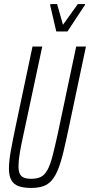

<svg xmlns="http://www.w3.org/2000/svg" viewBox="-20 -917 443 945"><path d="M133 8Q95 8 71 -1Q47 -10 35.5 -31Q24 -52 24 -87Q24 -123 33 -173.5Q42 -224 57 -295L140 -688H188L97 -262Q84 -204 77.5 -164.5Q71 -125 71 -99Q71 -75 77.5 -61.5Q84 -48 98 -42.5Q112 -37 134 -37Q163 -37 181.5 -46.5Q200 -56 213.5 -80.5Q227 -105 238.5 -149Q250 -193 265 -262L355 -688H403L320 -295Q305 -223 292.5 -171Q280 -119 266 -84Q252 -49 234.5 -29Q217 -9 192.5 -0.5Q168 8 133 8ZM257 -762 227 -891 228 -897H261L290 -795L363 -897H399L397 -891L312 -762Z"/></svg>

Font: Saira UltraCondensed Light
Style: Italic
Weight: 300
Width: 1
Italic angle: -12°
Designer: Hector Gatti with collaboration of the Omnibus-Type team
Foundry: Omnibus-Type
Version: Version 1.101